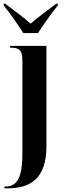

<svg xmlns="http://www.w3.org/2000/svg" viewBox="-38 -786 348 1046"><path d="M89 -606H169C198 -651 245 -718 277 -756V-766H269C230 -736 171 -695 129 -657C87 -695 29 -736 -10 -766H-18V-756C14 -718 60 -651 89 -606ZM-14 240H3C125 240 215 190 215 10V-536H17V-526H22C61 -526 84 -517 84 -458V49C84 188 52 230 -8 230H-14Z"/></svg>

Font: Noto Serif Display ExtraCondensed
Style: Bold
Weight: 700
Width: 2
Designer: Monotype Design Team
Foundry: Monotype Imaging Inc.
Version: Version 2.009